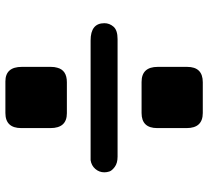

<svg xmlns="http://www.w3.org/2000/svg" viewBox="-50 -622 772 712"><g transform="rotate(-90 336.0 -266.0)"><path d="M53 -265Q53 -284 65.5 -298.5Q78 -313 98 -316H542Q606 -316 606 -265Q606 -246 593 -231Q580 -216 547 -216H111Q87 -216 73 -226.5Q59 -237 56 -246.5Q53 -256 53 -265ZM217 -69Q217 -127 273 -127H388Q444 -127 444 -67V42Q444 100 387 100H273Q217 100 217 40V-47ZM217 -465V-573Q217 -632 273 -632H390Q444 -632 444 -571V-463Q444 -450 441 -440Q432 -404 387 -404H272Q217 -404 217 -465Z"/></g></svg>

Font: Coval
Style: Black
Weight: 1000
Foundry: Context Ltd
Version: Version 001.000